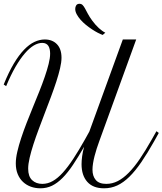

<svg xmlns="http://www.w3.org/2000/svg" viewBox="-20 -999 878 1038"><path d="M716.3 -785.6 517.1 -236.8Q509.8 -216.8 502.9 -195.8Q496.1 -174.8 491 -154.5Q485.8 -134.3 482.9 -115.5Q480 -96.7 480 -81.5Q480 -46.9 497.8 -25.9Q515.6 -4.9 554.7 -4.9Q586.9 -4.9 616.7 -20Q646.5 -35.2 676 -65.2Q705.6 -95.2 736.1 -140.1Q766.6 -185.1 800.3 -244.6L825.7 -289.6L838.4 -280.3L813.5 -235.4Q776.9 -170.4 744.1 -122.6Q711.4 -74.7 679.2 -43.2Q647 -11.7 613.8 3.7Q580.6 19 542.5 19Q482.9 19 451.9 -15.9Q420.9 -50.8 420.9 -111.3Q420.9 -130.4 424.1 -154.3Q427.2 -178.2 434.6 -205.1Q402.3 -149.4 374.3 -107.4Q346.2 -65.4 318.4 -37.4Q290.5 -9.3 261.5 4.9Q232.4 19 198.2 19Q170.9 19 146.7 10.3Q122.6 1.5 104.5 -15.4Q86.4 -32.2 75.9 -57.4Q65.4 -82.5 65.4 -115.7Q65.4 -143.6 73.5 -178.5Q81.5 -213.4 94.5 -252.7Q107.4 -292 124 -334.7Q140.6 -377.4 158.2 -420.2Q175.8 -462.9 192.4 -504.4Q209 -545.9 221.9 -583.5Q234.9 -621.1 242.9 -653.1Q251 -685.1 251 -709Q251 -721.2 248.8 -731.9Q246.6 -742.7 241.7 -750.5Q236.8 -758.3 228.5 -762.7Q220.2 -767.1 208 -767.1Q186.5 -767.1 162.8 -753.2Q139.2 -739.3 114.3 -710.4Q89.4 -681.6 63.7 -637.5Q38.1 -593.3 13.2 -533.2L0 -542Q26.9 -608.4 54.4 -654.8Q82 -701.2 110.1 -730.2Q138.2 -759.3 166.3 -772.5Q194.3 -785.6 222.2 -785.6Q263.2 -785.6 287.8 -760Q312.5 -734.4 312.5 -687Q312.5 -662.6 304.7 -629.4Q296.9 -596.2 284.2 -557.1Q271.5 -518.1 255.4 -475.1Q239.3 -432.1 222.4 -388.2Q205.6 -344.2 189.5 -301Q173.3 -257.8 160.6 -218.5Q147.9 -179.2 140.1 -145.5Q132.3 -111.8 132.3 -86.9Q132.3 -45.4 153.6 -25.1Q174.8 -4.9 209 -4.9Q238.3 -4.9 265.4 -20.3Q292.5 -35.6 319.8 -65.9Q347.2 -96.2 376.5 -140.9Q405.8 -185.5 439 -244.6L462.9 -287.6L644 -785.6ZM535.2 -810.1Q523.9 -814 508.8 -821.8Q493.7 -829.6 477.1 -840.6Q460.4 -851.6 444.3 -864.7Q428.2 -877.9 415.5 -892.3Q402.8 -906.7 394.8 -921.6Q386.7 -936.5 386.7 -950.7Q386.7 -961.9 392.1 -970.2Q397.5 -978.5 409.7 -978.5Q419.9 -978.5 426.5 -971.9Q433.1 -965.3 439.7 -953.1Q446.3 -940.9 455.1 -924.3Q463.9 -907.7 478.5 -887.7Q495.6 -864.3 514.6 -846.9Q533.7 -829.6 549.3 -822.3Z"/></svg>

Font: Petit Formal Script
Style: Regular
Weight: 400
Version: Version 1.001; ttfautohint (v0.8) -G 200 -r 50